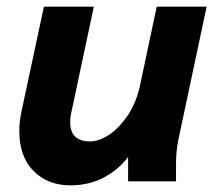

<svg xmlns="http://www.w3.org/2000/svg" viewBox="-20 -545 655 577"><path d="M38 -151Q38 -181 45 -212L112 -525H262L195 -210Q191 -194 191 -178Q191 -148 206.5 -134Q222 -120 250 -120Q278 -120 308.5 -140.5Q339 -161 365 -200Q391 -239 402 -294L451 -525H601L516 -125Q512 -104 510.5 -87.5Q509 -71 509 -49V0H365V-73Q334 -33 290 -10.5Q246 12 191 12Q124 12 81 -31Q38 -74 38 -151Z"/></svg>

Font: Radio Canada
Style: Bold Italic
Weight: 700
Italic angle: -12°
Designer: Charles Daoud, Etienne Aubert Bonn, Alexandre Saumier Demers, Jacques Le Bailly
Foundry: Radio-Canada
Version: Version 2.104; ttfautohint (v1.8.4.7-5d5b);gftools[0.9.28.de